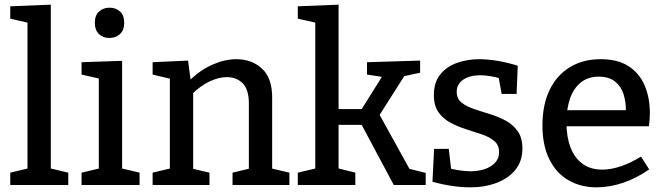

<svg xmlns="http://www.w3.org/2000/svg" viewBox="-20 -794 2852 824"><path d="M198 -61 189 -73 273 -53V0H24V-53L107 -73L98 -61V-704L106 -695L24 -714V-767L198 -774Z M504 -61 495 -73 579 -53V0H330V-53L414 -73L404 -61V-464L413 -455L330 -474V-527L504 -533ZM449 -631Q422 -631 404.5 -648Q387 -665 387 -696Q387 -728 405 -744.5Q423 -761 450 -761Q478 -761 495.5 -744.5Q513 -728 513 -696Q513 -664 494.5 -647.5Q476 -631 449 -631Z M635 0V-53L723 -74L709 -57V-471L723 -453L635 -474V-527L787 -534L800 -437L787 -442Q836 -492 890.5 -516Q945 -540 994 -540Q1061 -540 1105 -499Q1149 -458 1148 -372V-57L1137 -73L1222 -53V0H978V-53L1061 -73L1048 -56V-351Q1048 -409 1022 -436Q996 -463 953 -463Q919 -463 879.5 -444.5Q840 -426 802 -388L809 -406V-56L798 -72L879 -53V0Z M1258 0V-53L1347 -74L1333 -54V-708L1342 -695L1258 -714V-767L1433 -774V-311L1415 -326H1550L1525 -314L1625 -474L1633 -462L1555 -474V-527L1783 -534V-482L1695 -463L1723 -480L1601 -288V-316L1744 -57L1727 -72L1807 -52V0H1670L1528 -266L1546 -258H1415L1433 -267V-54L1421 -74L1505 -53V0Z M1940 -400Q1940 -371 1960 -354.5Q1980 -338 2012 -327Q2044 -316 2080.5 -305Q2117 -294 2149 -277Q2181 -260 2201.5 -231.5Q2222 -203 2222 -157Q2222 -103 2192.5 -66Q2163 -29 2112 -9.5Q2061 10 1998 10Q1961 10 1920 4Q1879 -2 1836 -14L1843 -155H1906L1917 -60L1907 -72Q1929 -66 1954.5 -62.5Q1980 -59 2001 -59Q2032 -59 2059.5 -68Q2087 -77 2104.5 -95.5Q2122 -114 2122 -141Q2122 -171 2101.5 -188.5Q2081 -206 2049 -217Q2017 -228 1981.5 -239Q1946 -250 1914 -267Q1882 -284 1862 -312Q1842 -340 1842 -387Q1842 -440 1869 -474Q1896 -508 1941 -524Q1986 -540 2037 -540Q2072 -540 2114.5 -533Q2157 -526 2202 -512L2197 -391H2133L2118 -472L2132 -456Q2082 -471 2040 -471Q1996 -471 1968 -452Q1940 -433 1940 -400Z M2541 10Q2472 10 2419.5 -20.5Q2367 -51 2337.5 -110.5Q2308 -170 2308 -256Q2308 -344 2338.5 -407.5Q2369 -471 2425.5 -505.5Q2482 -540 2558 -540Q2631 -540 2677.5 -510Q2724 -480 2746.5 -427.5Q2769 -375 2769 -308Q2769 -295 2768 -282Q2767 -269 2765 -252H2386V-321H2675L2666 -315Q2667 -356 2656 -390Q2645 -424 2619 -444.5Q2593 -465 2550 -465Q2503 -465 2472 -439.5Q2441 -414 2426 -370Q2411 -326 2411 -269Q2411 -208 2428 -162.5Q2445 -117 2479.5 -91.5Q2514 -66 2565 -66Q2601 -66 2643.5 -80Q2686 -94 2731 -122L2766 -67Q2710 -28 2652.5 -9Q2595 10 2541 10Z"/></svg>

Font: Bitter Thin Medium
Style: Regular
Weight: 500
Version: Version 3.021